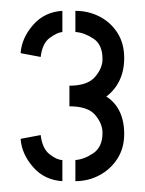

<svg xmlns="http://www.w3.org/2000/svg" viewBox="-20 -721 268 354"><path d="M119 -387V-426Q135 -427 152 -438.5Q169 -450 169 -476Q169 -493 155.5 -509Q142 -525 108 -525V-563Q141 -563 155 -579Q169 -595 169 -612Q169 -639 152 -650Q135 -661 119 -662V-701Q143 -701 163.5 -690.5Q184 -680 196.5 -660.5Q209 -641 209 -614Q209 -591 200.5 -573Q192 -555 176 -543Q192 -533 200.5 -515.5Q209 -498 209 -474Q209 -448 196.5 -428.5Q184 -409 163.5 -398Q143 -387 119 -387ZM95 -387Q62 -389 41 -413Q20 -437 18 -465L55 -472Q58 -447 71.5 -436.5Q85 -426 95 -426ZM55 -616 18 -623Q20 -651 41 -675Q62 -699 95 -701V-662Q85 -661 71.5 -651Q58 -641 55 -616Z"/></svg>

Font: Stick No Bills
Style: Regular
Weight: 400
Version: Version 2.000